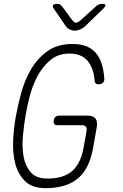

<svg xmlns="http://www.w3.org/2000/svg" viewBox="-20 -970 640 1000"><path d="M431 -288Q433 -303 427 -310.5Q421 -318 406 -318H281Q268 -318 263 -324Q258 -330 260 -343Q262 -356 269.5 -362Q277 -368 290 -368H435Q465 -368 477 -353Q489 -338 484 -308L465 -200Q456 -149 437.5 -109.5Q419 -70 389 -43.5Q359 -17 316.5 -3.5Q274 10 218 10Q147 10 110 -27Q73 -64 59 -120Q45 -176 48.5 -241Q52 -306 62 -361Q72 -418 90 -484.5Q108 -551 141 -608Q174 -665 226.5 -703Q279 -741 357 -741Q401 -741 431 -728.5Q461 -716 480.5 -692.5Q500 -669 510 -636.5Q520 -604 523 -564Q525 -548 517 -539.5Q509 -531 493 -531Q483 -531 479 -535Q475 -539 473 -547Q469 -613 437 -652Q405 -691 342 -691Q282 -691 241 -656Q200 -621 174 -571Q148 -521 134 -465.5Q120 -410 113 -368Q105 -321 99.5 -263.5Q94 -206 102.5 -156.5Q111 -107 139.5 -73.5Q168 -40 227 -40Q312 -40 356.5 -80Q401 -120 415 -200ZM278 -950Q286 -950 292 -946.5Q298 -943 303 -937L358 -863Q367 -852 376.5 -852Q386 -852 398 -863L481 -938Q488 -944 495.5 -947Q503 -950 511 -950Q528 -950 529.5 -944Q531 -938 518 -925L423 -833Q411 -822 395.5 -816Q380 -810 369 -810Q358 -810 344.5 -816Q331 -822 323 -833L261 -924Q252 -937 256.5 -943.5Q261 -950 278 -950Z"/></svg>

Font: Maple Mono NL Thin
Style: Italic
Weight: 250
Italic angle: -10°
Monospace: yes
Designer: subframe7536
Version: Version 7.000